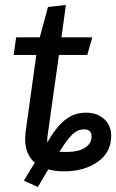

<svg xmlns="http://www.w3.org/2000/svg" viewBox="-20 -677 467 772"><path d="M427 -131Q427 -64 372.5 -26Q318 12 237 12Q203 12 174 4L132 75L76 49L120 -23Q81 -56 81 -119Q81 -127 83 -147L126 -456H35L45 -527H140L173 -649L245 -657L227 -527H351L331 -456H217L171 -129Q169 -110 170 -104Q204 -164 240.5 -194Q277 -224 326 -224Q370 -224 398.5 -198.5Q427 -173 427 -131ZM348 -128Q348 -157 318 -157Q293 -157 272.5 -138Q252 -119 219 -67Q228 -66 250 -66Q294 -66 321 -82.5Q348 -99 348 -128Z"/></svg>

Font: FiraGO
Style: Italic
Weight: 400
Italic angle: -8°
Designer: bBox Type GmbH
Foundry: bBox Type GmbH
Version: Version 1.001